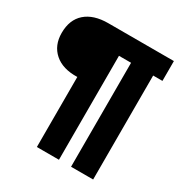

<svg xmlns="http://www.w3.org/2000/svg" viewBox="-198 -880 1127 1182"><g transform="rotate(30 365.0 -289.0)"><path d="M231 151V-347Q128 -344 70 -395Q12 -446 12 -534Q12 -628 69.5 -678.5Q127 -729 231 -729H697V-588H631V151H474V-588H388V151Z"/></g></svg>

Font: Mona Sans Condensed ExtraBold
Style: Regular
Weight: 800
Width: 3
Designer: Deni Anggara
Foundry: GitHub
Version: Version 1.001;gftools[0.9.33]